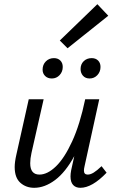

<svg xmlns="http://www.w3.org/2000/svg" viewBox="-20 -889 552 915"><path d="M488 -66Q419 6 363 6Q341 6 328.5 -7.5Q316 -21 316 -48Q316 -61 319 -77L334 -145Q292 -68 242.5 -31Q193 6 143 6Q104 6 77 -18Q50 -42 50 -93Q50 -117 58 -152L117 -416H188L130 -160Q124 -133 124 -111Q124 -57 168 -57Q206 -57 246.5 -96Q287 -135 324 -215.5Q361 -296 386 -416H453L383 -97Q380 -85 380 -76Q380 -57 398 -57Q411 -57 426.5 -66.5Q442 -76 464 -97ZM183 -557Q183 -581 198.5 -596.5Q214 -612 237 -612Q256 -612 267.5 -600.5Q279 -589 279 -570Q279 -547 264 -531Q249 -515 227 -515Q207 -515 195 -527Q183 -539 183 -557ZM364 -560Q364 -583 379 -597.5Q394 -612 417 -612Q436 -612 447.5 -600.5Q459 -589 459 -570Q459 -547 444 -531Q429 -515 407 -515Q387 -515 375.5 -528Q364 -541 364 -560ZM265 -696 444 -869 496 -814 302 -659Z"/></svg>

Font: Ysabeau Medium
Style: Italic
Weight: 500
Italic angle: -12°
Designer: Christian Thalmann (Catharsis Fonts)
Version: Version 0.003